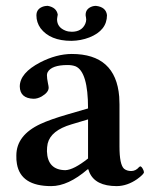

<svg xmlns="http://www.w3.org/2000/svg" viewBox="-20 -629 516 659"><path d="M347.2 -577.1Q347.2 -524.4 286.6 -500.5Q257.8 -489.3 225.1 -488.8Q151.9 -488.8 119.1 -532.2Q105 -552.2 105 -576.2Q105 -600.1 130.9 -607.4Q137.7 -608.9 144 -608.9Q173.8 -603.5 178.2 -579.1Q178.2 -578.1 177.7 -575.7Q177.2 -572.3 176.8 -570.8Q175.8 -566.9 175.8 -563Q175.8 -535.2 204.6 -523.9Q214.4 -520 226.1 -520Q260.3 -520 272.5 -546.9Q275.9 -554.7 275.9 -562Q275.4 -568.4 274.9 -570.8Q273.9 -573.7 273.9 -578.1Q273.9 -599.1 296.4 -606.9Q302.7 -608.9 309.1 -608.9Q343.8 -605 347.2 -577.1ZM280.8 -47.9Q213.9 9.8 155.8 9.8Q51.3 9.8 38.1 -66.4Q35.6 -80.1 36.1 -95.2Q36.1 -165 119.1 -203.6Q152.8 -219.2 210 -235.8L282.2 -256.8Q282.2 -382.8 239.3 -401.4Q227.5 -405.8 211.9 -405.8Q157.2 -405.8 143.6 -381.3Q141.1 -376 141.1 -371.1Q141.1 -359.9 144.5 -343.8Q147 -332.5 147 -328.1Q147 -312 123 -297.9Q108.9 -290 95.2 -290Q48.8 -291.5 47.9 -332Q47.9 -378.4 118.2 -415Q173.3 -443.4 226.1 -443.8Q377.4 -443.8 389.2 -296.9Q390.1 -283.7 390.1 -271V-126Q390.1 -64 405.8 -49.8Q415.5 -42 430.2 -42Q445.8 -42 457 -55.2Q460 -57.1 460.9 -58.1Q466.8 -58.1 472.7 -43.9Q474.1 -40 474.1 -38.1Q474.1 -31.2 450.7 -14.2Q417 9.3 380.9 9.8Q306.6 9.8 286.6 -38.1Q284.7 -43.5 283.2 -47.9ZM282.2 -85V-219.2L225.1 -202.1Q154.3 -181.2 143.6 -136.2Q141.1 -124.5 141.1 -109.9Q143.1 -45.9 204.1 -44.9Q232.9 -45.9 282.2 -85Z"/></svg>

Font: Linux Libertine O
Style: Semibold
Weight: 700
Designer: Philipp H. Poll
Foundry: Philipp H. Poll
Version: Version 5.0.0